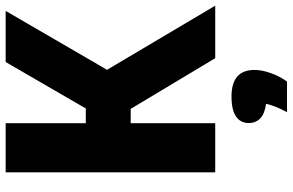

<svg xmlns="http://www.w3.org/2000/svg" viewBox="-198 -582 1034 678"><g transform="rotate(-90 319.0 -243.0)"><path d="M452.5 0 273.5 -298.5H223V0H49.5V-740H223V-457H275L439 -740H619.5L411.5 -382L638 0ZM411 138.5Q411 166 399.2 198Q387.5 230 370 253.5H262Q285.5 209 291.5 179.5Q257 175 240.2 159.2Q223.5 143.5 223.5 118.5Q223.5 89.5 246.5 73.5Q269.5 57.5 317 57.5Q411 57.5 411 138.5Z"/></g></svg>

Font: Encode Sans Condensed ExtraBold
Style: Regular
Weight: 800
Width: 3
Designer: Multiple Designers
Foundry: Impallari Type
Version: Version 2.000